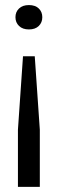

<svg xmlns="http://www.w3.org/2000/svg" viewBox="-20 -542 229 758"><path d="M137.2 195.8H50.8V-29.8L70.8 -319.8H117.2L137.2 -29.8ZM133.1 -439.5Q119.1 -425.8 94.2 -425.8Q69.3 -425.8 55.2 -439.5Q41 -453.1 41 -474.1Q41 -495.1 55.2 -508.5Q69.3 -522 94.2 -522Q119.1 -522 133.1 -508.5Q147 -495.1 147 -474.1Q147 -453.1 133.1 -439.5Z"/></svg>

Font: Creato Display
Style: Regular
Weight: 400
Version: Version 1.000